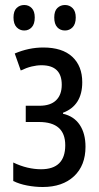

<svg xmlns="http://www.w3.org/2000/svg" viewBox="-20 -738 397 768"><path d="M151 10Q120 10 88.5 4Q57 -2 33 -14V-88Q62 -74 90 -67.5Q118 -61 144 -61Q241 -61 241 -157Q241 -250 136 -250H83V-315H138Q182 -315 204.5 -337Q227 -359 227 -399Q227 -477 146 -477Q127 -477 106.5 -472Q86 -467 63 -456L39 -524Q95 -548 153 -548Q229 -548 269 -511Q309 -474 309 -409Q309 -316 232 -287V-283Q276 -273 299 -238.5Q322 -204 322 -151Q322 -76 276 -33Q230 10 151 10ZM34 -668Q34 -694 46.5 -706Q59 -718 77 -718Q95 -718 107 -705.5Q119 -693 119 -668Q119 -642 107 -629Q95 -616 77 -616Q59 -616 46.5 -629Q34 -642 34 -668ZM197 -668Q197 -694 209.5 -706Q222 -718 240 -718Q258 -718 270.5 -705.5Q283 -693 283 -668Q283 -642 270.5 -629Q258 -616 240 -616Q221 -616 209 -629Q197 -642 197 -668Z"/></svg>

Font: Noto Sans ExtraCondensed
Style: Regular
Weight: 400
Width: 2
Designer: Monotype Design Team
Foundry: Monotype Imaging Inc.
Version: Version 2.013; ttfautohint (v1.8.4.7-5d5b)